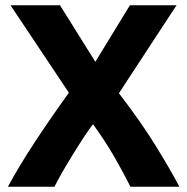

<svg xmlns="http://www.w3.org/2000/svg" viewBox="-20 -713 715 733"><path d="M10 0Q54 -81 112.5 -170Q171 -259 243 -359L20 -693H209L344 -477L476 -693H654L434 -357Q518 -248 575 -155.5Q632 -63 665 0H478Q449 -58 414.5 -117.5Q380 -177 335 -239Q321 -221 300 -189Q279 -157 256.5 -120.5Q234 -84 215.5 -51.5Q197 -19 188 0Z"/></svg>

Font: Ubuntu Sans ExtraBold
Style: Regular
Weight: 800
Designer: Dalton Maag Ltd
Foundry: Dalton Maag Ltd
Version: Version 1.006; ttfautohint (v1.8.4.7-5d5b)